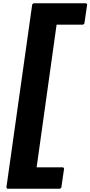

<svg xmlns="http://www.w3.org/2000/svg" viewBox="-20 -887 553 1174"><path d="M185 -867 177 -860 19 260 25 267H347L355 260L372 143L366 136H204L326 -736H488L496 -743L513 -860L507 -867Z"/></svg>

Font: Hussar Woodtype
Style: BlkObl
Weight: 900
Foundry: Cannot Into Space Fonts
Version: Version 1.07